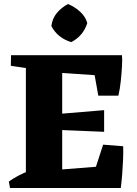

<svg xmlns="http://www.w3.org/2000/svg" viewBox="-20 -937 683 957"><path d="M30 0 24 -32Q46 -48 71 -61Q96 -74 123 -85L124 0ZM582 0 429 -16 494 -216 594 -208Q595 -180 593.5 -142.5Q592 -105 589 -67.5Q586 -30 582 0ZM156 -591 34 -609 35 -662H157ZM470 -460 437 -644 588 -662Q590 -641 588 -606Q586 -571 582 -532.5Q578 -494 570 -460ZM109 0V-662H290V0ZM499 -280 259 -290V-368L499 -388ZM574 -554 252 -576 177 -662H588ZM183 0 258 -90 576 -115 581 0ZM335 -727Q267 -748 236 -807Q241 -846 264 -873Q287 -900 319 -917Q353 -903 380 -878Q407 -853 415 -822Q395 -758 335 -727Z"/></svg>

Font: Eczar
Style: Bold
Weight: 700
Designer: Vaibhav Singh
Foundry: Rosetta Type Foundry
Version: Version 2.000